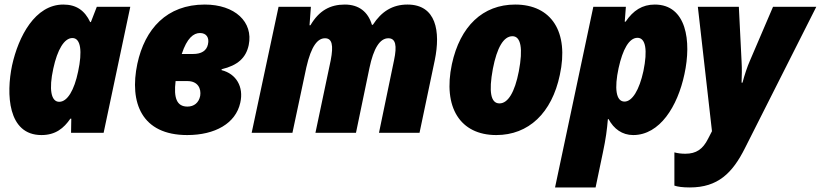

<svg xmlns="http://www.w3.org/2000/svg" viewBox="-20 -583 3604 843"><path d="M162 10C224 10 260 -20 289 -62H293L292 0H435L552 -553H405L379 -486H376C352 -537 315 -563 258 -563C134 -563 61 -423 33 -296C7 -172 13 10 162 10ZM240 -136C204 -136 194 -191 214 -282C232 -365 262 -416 298 -416C335 -416 342 -357 323 -269C306 -187 276 -136 240 -136Z M802 10C924 10 1015 -41 1035 -132C1051 -202 1017 -259 953 -275V-279C1024 -296 1060 -329 1072 -385C1093 -487 1011 -563 879 -563C712 -563 616 -456 583 -303C547 -132 602 10 802 10ZM858 -438C886 -438 900 -418 893 -388C887 -360 864 -346 828 -346H778C801 -416 830 -438 858 -438ZM803 -115C756 -115 742 -153 751 -227H803C849 -227 864 -194 859 -162C853 -132 832 -115 803 -115Z M1085 0H1264L1325 -287C1347 -384 1376 -415 1407 -415C1438 -415 1445 -385 1432 -318L1365 0H1543L1602 -284C1620 -371 1648 -415 1685 -415C1717 -415 1724 -384 1710 -318L1644 0H1822L1889 -319C1915 -446 1895 -563 1769 -563C1704 -563 1655 -533 1617 -474H1613C1596 -531 1556 -563 1494 -563C1430 -563 1381 -537 1343 -472H1339L1345 -553H1203Z M2159 10C2301 10 2403 -87 2438 -254C2479 -442 2402 -563 2242 -563C2100 -563 2000 -468 1964 -301C1924 -112 2000 10 2159 10ZM2173 -129C2135 -129 2125 -179 2144 -281C2162 -374 2191 -424 2230 -424C2267 -424 2277 -370 2258 -270C2240 -177 2210 -129 2173 -129Z M2417 240H2595L2627 87C2640 26 2645 -13 2649 -60H2652C2675 -17 2712 10 2760 10C2877 10 2955 -116 2985 -257C3017 -403 2994 -563 2855 -563C2800 -563 2760 -537 2727 -488H2723L2728 -553H2585ZM2722 -137C2684 -137 2677 -196 2696 -284C2714 -366 2742 -417 2779 -417C2815 -417 2824 -363 2805 -271C2787 -188 2756 -137 2722 -137Z M3009 240C3132 240 3196 177 3251 67L3564 -553H3374L3272 -315C3262 -293 3248 -251 3240 -220H3236C3237 -250 3238 -280 3236 -313L3224 -553H3044L3106 -7L3089 26C3066 72 3037 92 2989 92C2972 92 2955 90 2941 86V232C2956 237 2977 240 3009 240Z"/></svg>

Font: Noto Sans SemiCondensed Black
Style: Italic
Weight: 900
Width: 4
Italic angle: -12°
Designer: Monotype Design Team
Foundry: Monotype Imaging Inc.
Version: Version 2.013